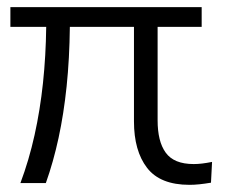

<svg xmlns="http://www.w3.org/2000/svg" viewBox="-20 -511 632 536"><path d="M509 5Q427 5 390.5 -42.5Q354 -90 354 -172V-436H175Q174 -347 166 -270Q158 -193 143.5 -126Q129 -59 108 0H37Q61 -64 76.5 -134Q92 -204 100 -279.5Q108 -355 109 -436H9V-491H543V-436H420V-175Q420 -146 425.5 -123.5Q431 -101 442.5 -85Q454 -69 473.5 -61Q493 -53 521 -53Q532 -53 544.5 -54.5Q557 -56 572 -59L569 -1Q551 2 536.5 3.5Q522 5 509 5Z"/></svg>

Font: Nunito Sans 9pt Light
Style: Regular
Weight: 300
Version: Version 3.101;gftools[0.9.27]